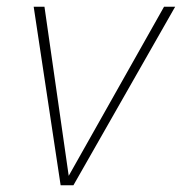

<svg xmlns="http://www.w3.org/2000/svg" viewBox="-20 -550 540 570"><path d="M160 0H198L500 -530H467L184 -28L112 -530H80Z"/></svg>

Font: Geist Thin
Style: Italic
Weight: 100
Italic angle: -12°
Designer: Basement.studio, Andrés Briganti, Mateo Zaragoza
Foundry: Basement.studio, Vercel, Andrés Briganti, Guido Ferreyra, Mateo Zaragoza
Version: Version 1.500